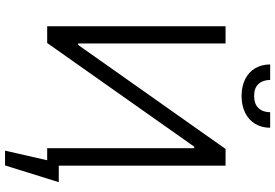

<svg xmlns="http://www.w3.org/2000/svg" viewBox="-185 -739 1091 761"><g transform="rotate(90 360.5 -358.5)"><path d="M152.3 -707V-123H158.2L570.3 -707H636.7V-45.9H702.1L635.7 167H577.1L615.2 0H567.4V-583H561.5L150.4 0H84V-707ZM360.4 -770.5Q322.3 -770.5 293.9 -784.7Q265.6 -798.8 250.5 -824.5Q235.4 -850.1 235.4 -883.8H296.9Q296.9 -855.5 312.5 -837.9Q328.1 -820.3 360.4 -820.3Q392.6 -820.3 408.7 -837.9Q424.8 -855.5 424.8 -883.8H486.3Q486.3 -850.1 470.9 -824.5Q455.6 -798.8 427 -784.7Q398.4 -770.5 360.4 -770.5Z"/></g></svg>

Font: Pretendard GOV Light
Style: Regular
Weight: 300
Designer: Base glyphs from Inter by Rasmus Andersson; Hangeul glyphs from Noto Sans CJK(Source Han Sans) by Jang Soo-young and Kan
Foundry: Kil Hyung-jin
Version: Version 1.309